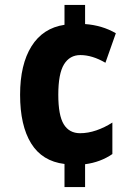

<svg xmlns="http://www.w3.org/2000/svg" viewBox="-20 -744 550 774"><path d="M323 -647Q392 -642 447 -610L405 -491Q352 -522 304 -522Q261 -522 238 -484.5Q215 -447 215 -362Q215 -279 237 -243Q259 -207 303 -207Q335 -207 368.5 -218.5Q402 -230 433 -250V-123Q385 -90 323 -82V10H240V-83Q150 -94 105.5 -166Q61 -238 61 -362Q61 -484 107 -557.5Q153 -631 240 -644V-724H323Z"/></svg>

Font: Noto Sans Devanagari Condensed ExtraBold
Style: Regular
Weight: 800
Width: 3
Designer: Jelle Bosma - Monotype Design Team
Foundry: Monotype Imaging Inc.
Version: Version 2.004; ttfautohint (v1.8.4.7-5d5b)